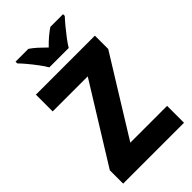

<svg xmlns="http://www.w3.org/2000/svg" viewBox="-277 -1015 1100 1100"><g transform="rotate(-45 273.0 -465.0)"><path d="M521 0H28V-108L319 -578H35V-714H513V-606L223 -137H521ZM200 -770Q188 -791 167.5 -818.5Q147 -846 125 -872.5Q103 -899 86 -916V-930H190Q212 -915 233 -896Q254 -877 278 -853Q302 -878 324 -896.5Q346 -915 368 -930H471V-916Q454 -898 432.5 -872Q411 -846 390.5 -819Q370 -792 357 -770Z"/></g></svg>

Font: Noto Sans Khmer SemiCondensed ExtraBold
Style: Regular
Weight: 800
Width: 4
Designer: Danh Hong and the Monotype Design Team
Foundry: Monotype Imaging Inc.
Version: Version 2.004